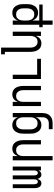

<svg xmlns="http://www.w3.org/2000/svg" viewBox="1255 -2030 990 3540"><g transform="rotate(-90 1750.0 -260.0)"><path d="M139 8Q124 8 110 2.5Q96 -3 85 -13.5Q74 -24 67.5 -38Q61 -52 57 -66.5Q53 -81 52 -96Q51 -111 51 -126V-520H123V-126Q123 -115 125 -103Q127 -91 132 -81Q137 -71 147 -64Q157 -57 168 -57Q180 -57 190 -64Q200 -71 205 -81Q210 -91 212 -103Q214 -115 214 -126V-520H286V-126Q286 -115 288 -103Q290 -91 295 -81Q300 -71 310 -64Q320 -57 332 -57Q343 -57 353 -64Q363 -71 368 -81Q373 -91 375 -103Q377 -115 377 -126V-520H449V0H377V-46Q372 -35 365 -24.5Q358 -14 348.5 -6.5Q339 1 327 4.5Q315 8 302 8Q287 8 273 2.5Q259 -3 248.5 -13.5Q238 -24 231 -38Q224 -52 220 -66Q217 -52 210.5 -38Q204 -24 193.5 -13.5Q183 -3 168.5 2.5Q154 8 139 8Z M564 215V-520H642V-425Q650 -447 662.5 -467Q675 -487 693.5 -501Q712 -515 735 -521.5Q758 -528 781 -528Q806 -528 829.5 -521Q853 -514 872 -498Q891 -482 903.5 -461Q916 -440 923.5 -416.5Q931 -393 933.5 -368.5Q936 -344 936 -320V0H858V-320Q858 -337 856 -353.5Q854 -370 849 -385.5Q844 -401 834.5 -415Q825 -429 812 -439Q799 -449 783 -453.5Q767 -458 750 -458Q733 -458 717 -453.5Q701 -449 688 -439Q675 -429 665.5 -415Q656 -401 651 -385.5Q646 -370 644 -353.5Q642 -337 642 -320V215Z M1138 215V145H1246Q1262 145 1277.5 142Q1293 139 1306.5 131.5Q1320 124 1330.5 112Q1341 100 1347.5 86Q1354 72 1356 56.5Q1358 41 1358 25V-96Q1350 -73 1336.5 -53Q1323 -33 1304 -19Q1285 -5 1262 1.5Q1239 8 1215 8Q1190 8 1166 1Q1142 -6 1122.5 -21.5Q1103 -37 1090 -58Q1077 -79 1069 -102.5Q1061 -126 1058.5 -150.5Q1056 -175 1056 -200V-320Q1056 -345 1058.5 -369.5Q1061 -394 1069 -417.5Q1077 -441 1090 -462Q1103 -483 1122.5 -498.5Q1142 -514 1166 -521Q1190 -528 1215 -528Q1239 -528 1262 -521.5Q1285 -515 1304 -501Q1323 -487 1336.5 -467Q1350 -447 1358 -424V-520H1436V25Q1436 51 1431.5 76Q1427 101 1416 124Q1405 147 1386.5 165.5Q1368 184 1345 195Q1322 206 1297 210.5Q1272 215 1246 215ZM1246 -62Q1263 -62 1279.5 -66Q1296 -70 1309.5 -80Q1323 -90 1333 -104Q1343 -118 1348.5 -134Q1354 -150 1356 -166.5Q1358 -183 1358 -200V-320Q1358 -337 1356 -353.5Q1354 -370 1348.5 -386Q1343 -402 1333 -416Q1323 -430 1309.5 -440Q1296 -450 1279.5 -454Q1263 -458 1246 -458Q1229 -458 1212.5 -454Q1196 -450 1182.5 -440Q1169 -430 1159 -416Q1149 -402 1143.5 -386Q1138 -370 1136 -353.5Q1134 -337 1134 -320V-200Q1134 -183 1136 -166.5Q1138 -150 1143.5 -134Q1149 -118 1159 -104Q1169 -90 1182.5 -80Q1196 -70 1212.5 -66Q1229 -62 1246 -62Z M1564 0V-520H1642V-425Q1650 -447 1662.5 -467Q1675 -487 1693.5 -501Q1712 -515 1735 -521.5Q1758 -528 1781 -528Q1806 -528 1829.5 -521Q1853 -514 1872 -498Q1891 -482 1903.5 -461Q1916 -440 1923.5 -416.5Q1931 -393 1933.5 -368.5Q1936 -344 1936 -320V0H1858V-320Q1858 -337 1856 -353.5Q1854 -370 1849 -385.5Q1844 -401 1834.5 -415Q1825 -429 1812 -439Q1799 -449 1783 -453.5Q1767 -458 1750 -458Q1733 -458 1717 -453.5Q1701 -449 1688 -439Q1675 -429 1665.5 -415Q1656 -401 1651 -385.5Q1646 -370 1644 -353.5Q1642 -337 1642 -320V0Z M2064 0V-520H2142V-70H2436V0Z M2719 8Q2694 8 2670.5 1Q2647 -6 2628 -22Q2609 -38 2596.5 -59Q2584 -80 2576.5 -103.5Q2569 -127 2566.5 -151.5Q2564 -176 2564 -200V-665H2518V-735H2642V-200Q2642 -183 2644 -166.5Q2646 -150 2651 -134.5Q2656 -119 2665.5 -105Q2675 -91 2688 -81Q2701 -71 2717 -66.5Q2733 -62 2750 -62Q2767 -62 2783 -66.5Q2799 -71 2812 -81Q2825 -91 2834.5 -105Q2844 -119 2849 -134.5Q2854 -150 2856 -166.5Q2858 -183 2858 -200V-520H2936V0H2858V-95Q2850 -73 2837.5 -53Q2825 -33 2806.5 -19Q2788 -5 2765 1.5Q2742 8 2719 8Z M3064 215V31H3018V-31H3064V-520H3142V-424Q3150 -447 3163.5 -467Q3177 -487 3196 -501Q3215 -515 3238 -521.5Q3261 -528 3285 -528Q3310 -528 3334 -521Q3358 -514 3377.5 -498.5Q3397 -483 3410 -462Q3423 -441 3431 -417.5Q3439 -394 3441.5 -369.5Q3444 -345 3444 -320V-261Q3444 -236 3441.5 -211.5Q3439 -187 3431 -163.5Q3423 -140 3410 -119Q3397 -98 3377.5 -82.5Q3358 -67 3334 -60Q3310 -53 3285 -53Q3261 -53 3238 -59.5Q3215 -66 3196 -80Q3177 -94 3163.5 -114Q3150 -134 3142 -157V-31H3436V31H3142V215ZM3254 -123Q3271 -123 3287.5 -127Q3304 -131 3317.5 -141Q3331 -151 3341 -165Q3351 -179 3356.5 -195Q3362 -211 3364 -227.5Q3366 -244 3366 -261V-320Q3366 -337 3364 -353.5Q3362 -370 3356.5 -386Q3351 -402 3341 -416Q3331 -430 3317.5 -440Q3304 -450 3287.5 -454Q3271 -458 3254 -458Q3237 -458 3220.5 -454Q3204 -450 3190.5 -440Q3177 -430 3167 -416Q3157 -402 3151.5 -386Q3146 -370 3144 -353.5Q3142 -337 3142 -320V-261Q3142 -244 3144 -227.5Q3146 -211 3151.5 -195Q3157 -179 3167 -165Q3177 -151 3190.5 -141Q3204 -131 3220.5 -127Q3237 -123 3254 -123Z"/></g></svg>

Font: Iosevka Term Curly
Style: Regular
Weight: 400
Designer: Belleve Invis
Foundry: Belleve Invis
Version: Version 32.3.0